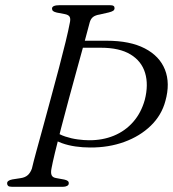

<svg xmlns="http://www.w3.org/2000/svg" viewBox="-20 -720 668 740"><path d="M178.5 -71Q175 -54 179 -44.8Q183 -35.5 197.5 -33.5L227.5 -28Q237 -26 241.2 -22.5Q245.5 -19 245 -13Q245 -7 238.5 -3.5Q232 0 222 0H27Q15.5 0 11.5 -3.5Q7.5 -7 7.5 -12.5Q7 -18.5 12 -22.5Q17 -26.5 27.5 -28.5L60 -33.5Q77 -36 87.2 -45.2Q97.5 -54.5 103 -70.5Q108.5 -94.5 120.2 -137.2Q132 -180 146.8 -234Q161.5 -288 177.2 -346Q193 -404 207.5 -459Q222 -514 233 -559.2Q244 -604.5 249 -631.5Q252.5 -646.5 248.8 -654.5Q245 -662.5 230.5 -665.5L199 -671.5Q188.5 -674 184.5 -677.5Q180.5 -681 180.5 -687Q180.5 -693.5 188 -696.8Q195.5 -700 210 -700H403Q413.5 -700 417.5 -697.2Q421.5 -694.5 421.5 -689Q421.5 -682 416.2 -678.5Q411 -675 399 -672L364 -664Q348 -661.5 339 -654.8Q330 -648 326 -634.5Q318.5 -606 305.8 -559Q293 -512 277.2 -455.2Q261.5 -398.5 245.5 -339.2Q229.5 -280 215.5 -226.2Q201.5 -172.5 191.8 -131.5Q182 -90.5 178.5 -71ZM617.5 -331Q603 -276 561.2 -235.5Q519.5 -195 459 -173Q398.5 -151 327 -151.5Q299 -151.5 271 -155.5Q243 -159.5 218.8 -168.2Q194.5 -177 175 -191L190 -215Q208 -201.5 231.5 -193.8Q255 -186 279 -182.8Q303 -179.5 322.5 -179.5Q375 -179 418.8 -197Q462.5 -215 493.2 -250Q524 -285 538 -335Q553 -393.5 539.2 -439Q525.5 -484.5 483 -510.2Q440.5 -536 369 -536H272.5L281.5 -563H391.5Q481 -563 538 -533.5Q595 -504 615.8 -451.5Q636.5 -399 617.5 -331Z"/></svg>

Font: Fraunces Light
Style: Italic
Weight: 300
Italic angle: -16°
Version: Version 1.000;[b76b70a41]